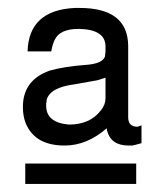

<svg xmlns="http://www.w3.org/2000/svg" viewBox="-20 -762 410 479"><path d="M319.8 -354V-303.2H43V-354ZM333 -449.2V-404.8L314.9 -399.9H313L312 -398.9H311H310.1H300.8Q256.8 -398.9 247.1 -436L246.1 -441.9Q196.8 -398.9 141.1 -398.9Q66.9 -398.9 43.9 -455.1Q37.1 -473.1 37.1 -495.1Q37.1 -557.1 94.2 -582L104 -585.9Q141.1 -596.2 193.8 -600.1Q236.8 -603 242.2 -622.1V-623V-624V-625L243.2 -632.8V-646Q243.2 -689 175.8 -689.9Q128.9 -689.9 116.2 -662.1Q110.8 -650.9 107.9 -633.8H48.8Q51.8 -736.8 167 -742.2H178.2Q298.8 -742.2 299.8 -647.9V-469.2Q299.8 -445.8 323.2 -445.8ZM243.2 -517.1V-567.9H242.2L224.1 -562L167 -551.8Q104 -543.9 96.2 -512.2V-511.2V-509.8V-508.8V-507.8V-506.8L95.2 -505.9V-498Q95.2 -456.1 151.9 -451.2Q204.1 -451.2 231 -485.8L231.9 -486.8Q243.2 -501 243.2 -517.1Z"/></svg>

Font: SolaimanLipi
Style: Normal
Weight: 400
Designer: Solaiman Karim
Foundry: Al Mamun Sumon
Version: Version 2.000